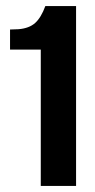

<svg xmlns="http://www.w3.org/2000/svg" viewBox="-20 -611 312 631"><path d="M114 0V-448H13V-514L41 -515Q76 -518 95.5 -535.5Q115 -553 129 -591H230V0Z"/></svg>

Font: Alumni Sans
Style: Bold
Weight: 700
Designer: Robert E. Leuschke
Foundry: Robert E. Leuschke
Version: Version 1.018